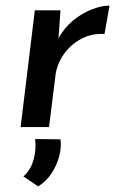

<svg xmlns="http://www.w3.org/2000/svg" viewBox="-20 -456 426 689"><path d="M197 -419 190 -319Q211 -357 243 -383Q275 -409 310 -422.5Q345 -436 373 -436L355 -334Q309 -337 270.5 -316Q232 -295 208 -260Q184 -225 179 -185L156 0H54L105 -419ZM117 213 64 177Q89 156 100 118.5Q111 81 106 43L197 44Q201 72 192.5 104.5Q184 137 165 166Q146 195 117 213Z"/></svg>

Font: Josefin Sans Thin Medium
Style: Italic
Weight: 500
Italic angle: -7°
Version: Version 2.000